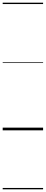

<svg xmlns="http://www.w3.org/2000/svg" viewBox="-20 -968 340 1426"><path d="M0 428H300V438H0ZM0 -20H300V0H0ZM0 -505H300V-500H0ZM0 -948H300V-938H0Z"/></svg>

Font: Playwrite US Modern Guides
Style: Regular
Weight: 400
Designer: Veronika Burian, José Scaglione
Foundry: TypeTogether
Version: Version 1.003